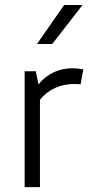

<svg xmlns="http://www.w3.org/2000/svg" viewBox="-20 -768 379 788"><path d="M277.3 -487.8Q298.8 -487.8 321.8 -483.4L311 -421.9Q297.9 -423.3 284.7 -423.3Q241.7 -423.3 206.1 -407Q170.4 -390.6 144 -358.9V0H81.1V-475.6H127L137.7 -421.4Q164.1 -454.1 199.5 -470.9Q234.9 -487.8 277.3 -487.8ZM243.2 -747.6H318.8L194.3 -587.4H131.8Z"/></svg>

Font: Selawik Semilight
Style: Regular
Weight: 300
Designer: Aaron Bell
Foundry: Microsoft Corporation
Version: Version 1.01